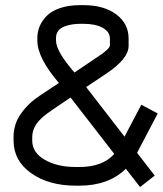

<svg xmlns="http://www.w3.org/2000/svg" viewBox="-20 -716 640 753"><path d="M428.2 -112.3 256.8 -333.5 181.6 -282.7Q138.2 -253.4 122.3 -229Q106.4 -204.6 106.4 -179.2V-164.6Q106.4 -117.7 155.5 -89.4Q204.6 -61 277.8 -61H290.5Q382.8 -61 428.2 -112.3ZM473.6 -54.2Q406.2 12.2 290.5 12.2H277.8Q170.9 12.2 102.1 -36.9Q33.2 -85.9 33.2 -164.6V-179.2Q33.2 -229.5 62.3 -270.5Q91.3 -311.5 136.7 -341.3L210.9 -390.6Q126.5 -489.3 126.5 -556.6V-567.4Q126.5 -590.8 135.3 -612.3Q144 -633.8 162.6 -653.1Q181.2 -672.4 215.1 -684.1Q249 -695.8 294.4 -695.8H308.1Q387.2 -695.8 435.8 -659.7Q484.4 -623.5 484.4 -564.9V-536.1Q484.4 -485.8 397.5 -427.7L317.9 -374.5L468.3 -180.2L534.2 -305.2L598.6 -271L517.6 -116.7L586.9 -27.3L529.3 17.6ZM411.1 -538.6V-564.9Q411.1 -590.8 383.1 -606.7Q355 -622.6 308.1 -622.6H294.4Q277.3 -622.6 262.2 -620.1Q247.1 -617.7 232.2 -612.1Q217.3 -606.4 208.5 -595Q199.7 -583.5 199.7 -567.4V-556.6Q199.7 -515.1 272 -431.6L357.4 -489.3Q411.1 -523.4 411.1 -538.6Z"/></svg>

Font: Anka/Coder
Style: Regular
Weight: 400
Monospace: yes
Version: Version 001.100